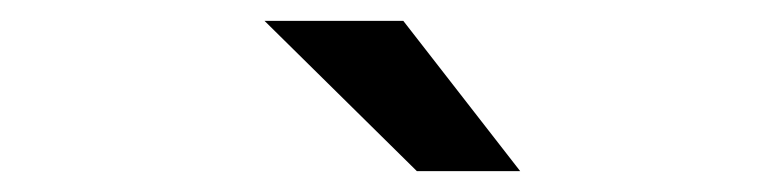

<svg xmlns="http://www.w3.org/2000/svg" viewBox="-20 -773 750 184"><path d="M478.5 -609H379.5L233.5 -753H366.5Z"/></svg>

Font: League Mono Medium
Style: Regular
Weight: 500
Width: 6
Designer: Tyler Finck
Foundry: The League of Moveable Type / Tyler Finck
Version: Version 2.300;RELEASE